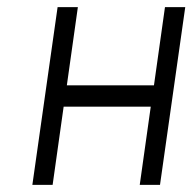

<svg xmlns="http://www.w3.org/2000/svg" viewBox="-20 -520 541 540"><path d="M71 0H128L159 -220H404L373 0H430L501 -500H444L413 -280H168L199 -500H142Z"/></svg>

Font: Unageo
Style: Light-Italic
Weight: 300
Designer: Richard Sepsi
Foundry: Richard Sepsi
Version: Version 2.000